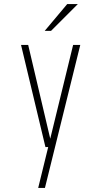

<svg xmlns="http://www.w3.org/2000/svg" viewBox="-20 -720 490 940"><path d="M167 200 216 0H202.5L83 -500H118L226 -41L338 -500H373L200 200ZM199 -569 309 -700H361L230 -569Z"/></svg>

Font: Trispace Condensed Thin
Style: Regular
Weight: 100
Width: 3
Designer: Tyler Finck
Foundry: Etcetera Type Company
Version: Version 1.210; ttfautohint (v1.8.3)